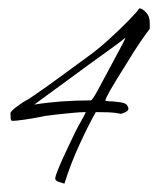

<svg xmlns="http://www.w3.org/2000/svg" viewBox="-20 -414 378 459"><path d="M134 25Q130 24 121 21Q112 18 112 13Q112 2 144 -65Q161 -102 172.5 -122Q184 -142 185 -146Q172 -146 151.5 -144Q131 -142 113 -140Q95 -138 89 -137Q60 -131 38.5 -128Q17 -125 10 -125Q6 -125 5.5 -131.5Q5 -138 5 -143Q5 -149 27 -164Q38 -172 43.5 -174.5Q49 -177 57 -183Q91 -206 123.5 -230Q156 -254 189 -278Q213 -295 240 -319.5Q267 -344 288 -365.5Q309 -387 313 -394Q320 -394 329 -384.5Q338 -375 338 -361V-345Q333 -339 318 -317.5Q303 -296 280 -258Q232 -182 232 -174Q232 -172 240 -172Q248 -172 264 -170Q280 -168 283.5 -163Q287 -158 287 -154Q287 -149 279 -145.5Q271 -142 269 -142Q255 -145 239.5 -145.5Q224 -146 209 -146Q192 -116 170.5 -69.5Q149 -23 134 25ZM62 -164Q93 -169 127 -171.5Q161 -174 197 -174Q201 -174 215.5 -201.5Q230 -229 249 -264Q265 -294 272 -307Q279 -320 280 -324Q272 -317 245 -297.5Q218 -278 193 -260Z"/></svg>

Font: Corinthia
Style: Regular
Weight: 400
Designer: Robert E. Leuschke
Foundry: Robert E. Leuschke
Version: Version 1.013; ttfautohint (v1.8.3)